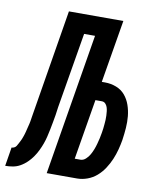

<svg xmlns="http://www.w3.org/2000/svg" viewBox="-129 -800 712 865"><g transform="rotate(10 227.0 -367.5)"><path d="M-46 0 -32 -86Q-26 -86 -20 -89Q-14 -92 -10.5 -97.5Q-7 -103 -4 -109Q-1 -115 2 -120.5Q5 -126 7.5 -132Q10 -138 12 -144Q14 -150 16 -156Q18 -162 19.5 -168.5Q21 -175 22.5 -181Q24 -187 25.5 -193Q27 -199 28.5 -205Q30 -211 31 -217Q32 -223 33 -229.5Q34 -236 35 -242Q38 -260 41 -278.5Q44 -297 47 -315L116 -735H365L317 -448H332Q359 -448 383.5 -438.5Q408 -429 424 -410Q440 -391 448.5 -366.5Q457 -342 459.5 -316Q462 -290 460 -262.5Q458 -235 454 -208V-207Q450 -184 444 -161Q438 -138 428.5 -115.5Q419 -93 405 -71.5Q391 -50 372 -33.5Q353 -17 329.5 -8.5Q306 0 283 0H144L251 -647H201L143 -301Q142 -292 140.5 -283Q139 -274 138 -265Q135 -248 132 -231Q129 -214 125.5 -197Q122 -180 118 -163Q114 -146 108 -129.5Q102 -113 94 -96.5Q86 -80 75.5 -65Q65 -50 51.5 -37Q38 -24 22 -15Q6 -6 -11.5 -3Q-29 0 -46 0ZM257 -86H283Q296 -86 307 -96Q318 -106 325 -118.5Q332 -131 337 -144Q342 -157 345.5 -170Q349 -183 352 -196Q355 -209 357 -222Q359 -232 360 -242Q361 -252 362 -262Q363 -272 363.5 -282Q364 -292 363.5 -302Q363 -312 362 -321.5Q361 -331 358 -340Q355 -349 348.5 -355.5Q342 -362 332 -362H303Z"/></g></svg>

Font: Iosevka SS04 Semibold Oblique
Style: Regular
Weight: 600
Italic angle: -9°
Monospace: yes
Designer: Belleve Invis
Foundry: Belleve Invis
Version: Version 19.0.0; ttfautohint (v1.8.4)